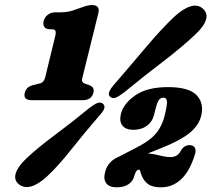

<svg xmlns="http://www.w3.org/2000/svg" viewBox="-20 -740 865 778"><path d="M183.5 -621.5Q165.5 -621.5 159.5 -631Q153.5 -640.5 157 -655.5Q161 -670.5 173.8 -680.2Q186.5 -690 204.5 -690H222Q251.5 -690 272.8 -696.8Q294 -703.5 315.5 -711.5Q337.5 -719.5 352.5 -719.5Q386.5 -719.5 378.5 -686.5L314 -426Q311 -415.5 313.2 -410.2Q315.5 -405 320.5 -402.5L340 -395.5Q364.5 -387.5 358.5 -364Q350.5 -334 314.5 -334H109.5Q72.5 -334 80.5 -364Q86 -389 115.5 -395.5L143.5 -402.5Q157.5 -406 163 -426L203 -590.5Q208 -609.5 204.2 -615.5Q200.5 -621.5 188.5 -621.5ZM483.5 -366Q460.5 -348.5 448.2 -344Q436 -339.5 425.5 -348.5Q410.5 -362 445 -400.5Q511.5 -477.5 573 -550.5Q634.5 -623.5 686.5 -672.5Q722 -705 751.8 -714.2Q781.5 -723.5 802.5 -704.5Q823 -686 814.2 -658.8Q805.5 -631.5 770 -599Q719 -550.5 641.5 -491.2Q564 -432 483.5 -366ZM339 -300Q361.5 -317.5 374.5 -322.5Q387.5 -327.5 398 -319Q406.5 -310.5 401.5 -298.2Q396.5 -286 377.5 -265.5Q319.5 -198.5 268 -133.2Q216.5 -68 172 -26.5Q137 6.5 106.8 15.2Q76.5 24 55 5.5Q35 -12 44.5 -39.8Q54 -67.5 89 -100Q133 -141.5 201.8 -192.5Q270.5 -243.5 339 -300ZM406 -43.5Q417 -86.5 461.5 -105L522.5 -136.5Q581 -165 608.2 -195Q635.5 -225 647 -271Q657 -310.5 656.5 -327.2Q656 -344 643 -344Q628.5 -344 622 -332.2Q615.5 -320.5 611.5 -303L603.5 -272.5Q597 -246 574.8 -230Q552.5 -214 520.5 -214Q490 -214 476.2 -231Q462.5 -248 470 -279Q481 -321 528.8 -354Q576.5 -387 661 -387Q746 -387 777 -354Q808 -321 795 -270Q785 -230.5 747.5 -200.5Q710 -170.5 632.5 -139.5L579.5 -118.5Q606.5 -115.5 629.5 -109.5Q652.5 -103.5 672.5 -103.5Q683.5 -103.5 694.2 -109Q705 -114.5 714 -131Q721 -143 730.8 -147.8Q740.5 -152.5 749 -152Q783 -149.5 767.5 -106.5Q746 -42 711.8 -11.5Q677.5 19 633 19Q598 19 580.8 6.5Q563.5 -6 555 -26.5Q550 -39 548.5 -45.8Q547 -52.5 542 -52.5Q531 -52.5 523 -23.5Q518.5 -6 500.8 6.5Q483 19 451.5 19Q423 19 410.5 2.5Q398 -14 406 -43.5Z"/></svg>

Font: Fraunces 144pt SuperSoft Black
Style: Italic
Weight: 900
Italic angle: -16°
Version: Version 1.000;[b76b70a41]